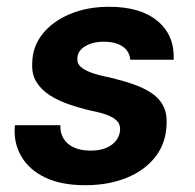

<svg xmlns="http://www.w3.org/2000/svg" viewBox="-20 -534 576 566"><path d="M231 12Q160 12 112.5 -11Q65 -34 42 -74.5Q19 -115 24 -165H158Q157 -143 167 -126Q177 -109 197.5 -99.5Q218 -90 247 -90Q274 -90 293 -98Q312 -106 322.5 -120Q333 -134 334 -151Q335 -168 324 -178.5Q313 -189 293.5 -196Q274 -203 247 -208Q213 -216 181.5 -227Q150 -238 125.5 -254Q101 -270 87 -293Q73 -316 75 -349Q76 -397 105.5 -434Q135 -471 186 -492.5Q237 -514 302 -514Q394 -514 444.5 -472Q495 -430 492 -358H364Q362 -383 341.5 -397Q321 -411 286 -411Q252 -411 230 -397Q208 -383 208 -361Q207 -347 218 -337Q229 -327 250 -319.5Q271 -312 302 -306Q340 -297 372 -286Q404 -275 427 -259.5Q450 -244 461.5 -221.5Q473 -199 471 -166Q469 -111 437.5 -71Q406 -31 352.5 -9.5Q299 12 231 12Z"/></svg>

Font: DM Sans 16pt
Style: Bold Italic
Weight: 700
Italic angle: -10°
Version: Version 4.004;gftools[0.9.30]